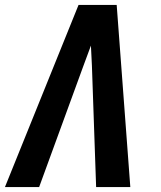

<svg xmlns="http://www.w3.org/2000/svg" viewBox="-29 -755 649 775"><path d="M-9 0 288 -735H442L497 0H359L342 -490Q341 -510 340 -530.5Q339 -551 338 -571Q331 -551 323 -530.5Q315 -510 308 -490L129 0Z"/></svg>

Font: Iosevka XBd Ex Obl
Style: Regular
Weight: 800
Width: 7
Italic angle: -9°
Monospace: yes
Designer: Belleve Invis
Foundry: Belleve Invis
Version: Version 32.5.0; ttfautohint (v1.8.4)